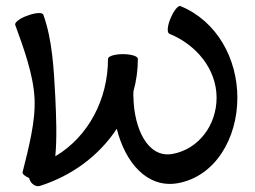

<svg xmlns="http://www.w3.org/2000/svg" viewBox="-20 -601 871 656"><path d="M117 34C227 -1 319 -70 379 -161C408 -45 483 43 587 25C716 2 791 -129 791 -267C791 -401 721 -529 597 -580C589 -584 574 -565 563 -539C552 -514 550 -490 558 -486C651 -448 720 -365 720 -267C720 -174 659 -91 569 -75C484 -60 438 -163 436 -268C435 -275 436 -282 436 -289C446 -325 451 -362 451 -400C451 -409 428 -416 400 -416C372 -416 349 -409 349 -400C349 -262 282 -134 169 -67C175 -132 172 -202 169 -268C164 -364 159 -465 128 -551C125 -559 101 -558 75 -548C48 -539 29 -524 32 -516C62 -434 94 -345 98 -265C102 -187 78 -96 57 -12C56 -7 65 1 79 7L80 9C85 27 102 39 117 34Z"/></svg>

Font: Nupuram Medium
Style: Regular
Weight: 500
Designer: Santhosh Thottingal (santhosh.thottingal@gmail.com)
Foundry: SMC
Version: Version 1.000